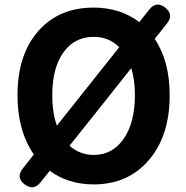

<svg xmlns="http://www.w3.org/2000/svg" viewBox="-20 -787 810 834"><path d="M87 14Q48 -16 79 -55L127 -116Q56 -219 56 -373Q56 -551 148 -654Q237 -754 387 -754Q502 -754 585 -691L629 -746Q659 -784 697.5 -754Q736 -724 706 -686L652 -618Q717 -522 717 -373Q717 -195 625 -90Q535 14 387 14Q277 14 196 -45L156 5Q126 43 87 14ZM387 -114Q469 -114 517.5 -184.5Q566 -255 566 -373Q566 -442 550 -491L416 -322L282 -154Q327 -114 387 -114ZM227 -241 362 -411 498 -582Q453 -627 387 -627Q304 -627 255.5 -559.5Q207 -492 207 -373Q207 -298 227 -241Z"/></svg>

Font: GenSenRounded JP B
Style: Regular
Weight: 700
Version: Version 1.501;PS 1;hotconv 16.6.51;makeotf.lib2.5.65220